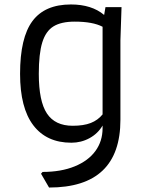

<svg xmlns="http://www.w3.org/2000/svg" viewBox="-20 -632 655 861"><path d="M525 -600 520 -451V-95Q520 209 200 209L164 147L171 139Q254 139 315 114Q376 89 408 45Q440 1 440 -57V-69Q419 -33 381.5 -12.5Q344 8 300 8Q189 8 129.5 -70Q70 -148 70 -301Q70 -463 125.5 -537.5Q181 -612 298 -612Q391 -612 447 -565L453 -600ZM440 -119V-512Q396 -535 315 -535Q254 -535 219.5 -513.5Q185 -492 169.5 -441.5Q154 -391 154 -301Q154 -178 190.5 -123Q227 -68 306 -68Q355 -68 387 -80.5Q419 -93 440 -119Z"/></svg>

Font: Farro Light
Style: Regular
Weight: 300
Designer: Aceler Chua
Foundry: Grayscale Limited
Version: Version 1.101